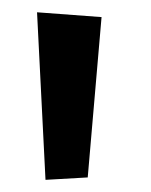

<svg xmlns="http://www.w3.org/2000/svg" viewBox="-20 -764 244 311"><path d="M40 -744.1 144.5 -736.3 122.1 -476.6 53.7 -472.7Z"/></svg>

Font: Irish Grover
Style: Regular
Weight: 400
Designer: Squid
Foundry: Font Diner, Inc DBA Sideshow
Version: Version 1.000